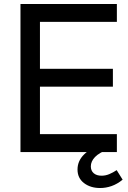

<svg xmlns="http://www.w3.org/2000/svg" viewBox="-20 -765 646 966"><path d="M83 0H568V-90H181V-329H548V-419H181V-655H568V-745H83ZM484 181Q513 181 541.5 171Q570 161 597 139L567 91Q549 103 530 111Q511 119 491 119Q466 119 451.5 106.5Q437 94 437 72Q437 47 458 25Q479 3 525 -14V-35H491Q435 -20 402.5 12.5Q370 45 370 88Q370 131 402.5 156Q435 181 484 181Z"/></svg>

Font: Plus Jakarta Sans Medium
Style: Regular
Weight: 500
Designer: Gumpita Rahayu
Foundry: Tokotype
Version: Version 2.004; ttfautohint (v1.8.3)